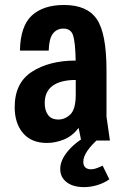

<svg xmlns="http://www.w3.org/2000/svg" viewBox="-20 -573 517 783"><path d="M61.3 -366.7H178.6Q180 -415.4 195.8 -435.9Q211.6 -456.4 238.7 -456.4Q268.9 -456.4 278 -428.9Q287.1 -401.4 288.6 -326Q181.3 -326 110.6 -280.6Q39.9 -235.3 39.9 -136Q39.9 -70 74 -30Q108.1 10 171.7 10Q204.7 10 239.6 -3.6Q274.4 -17.1 300.6 -51.6L311 0H428.3L414.3 -97.1V-286.3Q414.3 -436.6 374.9 -494.6Q335.6 -552.7 240.9 -552.7Q157.1 -552.7 110.2 -510.1Q63.3 -467.4 61.3 -366.7ZM288.9 -246.9V-187.6Q288.9 -127.7 267.1 -106.6Q245.3 -85.6 218.4 -85.6Q189.7 -85.6 176.1 -103.9Q162.4 -122.3 162.4 -152.3Q162.4 -200.1 195.1 -223.5Q227.7 -246.9 288.9 -246.9ZM398.6 102.6Q380.7 111 370.4 114.2Q360 117.4 351.1 117.4Q336.1 117.4 327.9 109.7Q319.7 102 319.7 86.6Q319.7 66.7 336.3 42.1Q352.9 17.6 383.6 -8.9L342.3 -24.1Q287.9 6 256.7 43.4Q225.6 80.7 225.6 116.3Q225.6 149.9 251.8 170Q278 190.1 322.4 190.1Q350.1 190.1 377.5 181.7Q404.9 173.3 425.9 158.3Z"/></svg>

Font: Secuela Black
Style: Regular
Weight: 900
Designer: Fernando Haro
Foundry: deFharo
Version: Version 1.704